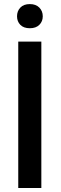

<svg xmlns="http://www.w3.org/2000/svg" viewBox="-20 -934 305 954"><path d="M185.4 -727.3V0H70.7V-727.3ZM64.6 -853Q64.6 -878.9 81.1 -896.3Q97.7 -913.7 128.2 -913.7Q158.4 -913.7 175.4 -896.3Q192.5 -878.9 192.5 -853Q192.5 -827.4 175.4 -810.5Q158.4 -793.7 128.2 -793.7Q97.7 -793.7 81.1 -810.5Q64.6 -827.4 64.6 -853Z"/></svg>

Font: Interface Medium
Style: Regular
Weight: 500
Designer: Rasmus Andersson
Foundry: rsms
Version: Version 1.8